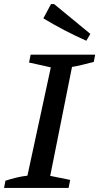

<svg xmlns="http://www.w3.org/2000/svg" viewBox="-21 -932 492 952"><path d="M-1 0 6 -36Q34 -45 61 -51.5Q88 -58 115 -61L231 -598L123 -622L131 -661H451L444 -625Q410 -616 384.5 -610Q359 -604 336 -600L228 -60L327 -40L319 0ZM407 -730Q351 -755 298 -782.5Q245 -810 194 -841L232 -912H247L427 -764Z"/></svg>

Font: Piazzolla Thin SemiBold
Style: Italic
Weight: 600
Italic angle: -11.3°
Version: Version 2.005